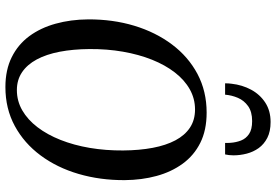

<svg xmlns="http://www.w3.org/2000/svg" viewBox="-179 -856 1046 728"><g transform="rotate(90 344.0 -492.0)"><path d="M310 10.5Q245 10.5 196.8 -13.5Q148.5 -37.5 117 -80.2Q85.5 -123 69.8 -180Q54 -237 53.5 -303Q53 -396.5 77.5 -477.8Q102 -559 148.5 -621Q195 -683 260.5 -717.8Q326 -752.5 407 -752.5Q473.5 -752.5 521.5 -728.5Q569.5 -704.5 600.8 -661.5Q632 -618.5 647.2 -562.5Q662.5 -506.5 663 -442Q663.5 -349 639.5 -267Q615.5 -185 569.2 -122.8Q523 -60.5 457.5 -25Q392 10.5 310 10.5ZM321.5 -33Q363 -33 398.5 -53.5Q434 -74 462.2 -111Q490.5 -148 510.5 -198.5Q530.5 -249 540.8 -309.5Q551 -370 550.5 -436Q550 -498 540.5 -548.2Q531 -598.5 512 -634.2Q493 -670 464 -689.2Q435 -708.5 395 -708.5Q354 -708.5 318.5 -688.5Q283 -668.5 254.8 -632Q226.5 -595.5 206.5 -545.5Q186.5 -495.5 176 -435.2Q165.5 -375 166 -308Q166.5 -246 176.2 -195.2Q186 -144.5 205.5 -108.2Q225 -72 254 -52.5Q283 -33 321.5 -33ZM442.5 -995Q478.5 -995 502.8 -982.5Q527 -970 541.5 -949.8Q556 -929.5 562.5 -904.5Q569 -879.5 569 -854Q569 -844.5 568 -837Q567 -829.5 565.5 -822.5H522Q522 -827 522 -831.5Q522 -836 521.5 -843Q520 -864 512.8 -882.8Q505.5 -901.5 488.2 -913.2Q471 -925 439 -925Q404 -925 382.5 -909.8Q361 -894.5 351 -871Q341 -847.5 339 -822.5H296Q296 -829 296.2 -834.5Q296.5 -840 297.5 -847Q302 -887.5 320 -921Q338 -954.5 369 -974.8Q400 -995 442.5 -995Z"/></g></svg>

Font: Merriweather 60pt
Style: Italic
Weight: 400
Italic angle: -7.8°
Version: Version 2.101